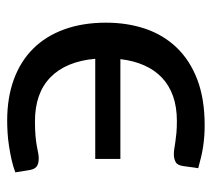

<svg xmlns="http://www.w3.org/2000/svg" viewBox="-47 -509 562 508"><g transform="rotate(90 234.0 -255.0)"><path d="M419.5 -459.5Q417.5 -443.5 408.8 -438.8Q400 -434 388 -434Q381 -434 373.2 -435.2Q365.5 -436.5 355.2 -438Q345 -439.5 331.5 -440.8Q318 -442 300 -442Q263 -442 234.2 -431.8Q205.5 -421.5 185.2 -402.2Q165 -383 152.8 -355.2Q140.5 -327.5 136.5 -292.5H400.5V-226H135.5Q142.5 -148.5 184.5 -107.5Q226.5 -66.5 301 -66.5Q324.5 -66.5 340.2 -68Q356 -69.5 366.8 -71.5Q377.5 -73.5 384.8 -75Q392 -76.5 398.5 -76.5Q414 -76.5 421.2 -70.5Q428.5 -64.5 430.5 -49L436 -14.5Q420 -8.5 402 -4.5Q384 -0.5 366 2.2Q348 5 330.8 6Q313.5 7 299 7Q238.5 7 190.5 -10.5Q142.5 -28 109 -61.5Q75.5 -95 57.8 -143.8Q40 -192.5 40 -254.5Q40 -311 56.2 -358.8Q72.5 -406.5 106 -441.5Q139.5 -476.5 190.5 -496Q241.5 -515.5 311.5 -515.5Q326.5 -515.5 340.2 -514.5Q354 -513.5 367.5 -511.5Q381 -509.5 395 -506.2Q409 -503 425 -498.5Z"/></g></svg>

Font: Lato Medium
Style: Regular
Weight: 500
Designer: Lukasz Dziedzic
Foundry: tyPoland Lukasz Dziedzic
Version: Version 2.006; 2014-01-15